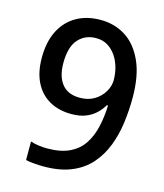

<svg xmlns="http://www.w3.org/2000/svg" viewBox="-110 -806 771 900"><g transform="rotate(15 275.5 -356.5)"><path d="M185 10Q166 10 141 8Q116 6 99 2V-88Q116 -82 137.5 -79Q159 -76 180 -76Q246 -76 289 -97Q332 -118 356 -155Q380 -192 391 -240.5Q402 -289 404 -344H398Q385 -321 364.5 -302Q344 -283 315.5 -272Q287 -261 248 -261Q186 -261 140.5 -287Q95 -313 70.5 -362Q46 -411 46 -481Q46 -557 73 -611Q100 -665 150 -694Q200 -723 268 -723Q335 -723 388.5 -689.5Q442 -656 474 -586Q506 -516 506 -409Q506 -348 498 -287.5Q490 -227 469.5 -173.5Q449 -120 413 -78.5Q377 -37 321 -13.5Q265 10 185 10ZM266 -345Q307 -345 336.5 -363Q366 -381 382.5 -409Q399 -437 399 -466Q399 -496 391 -526Q383 -556 366.5 -580.5Q350 -605 326 -620Q302 -635 269 -635Q216 -635 183 -598Q150 -561 150 -482Q150 -418 179 -381.5Q208 -345 266 -345Z"/></g></svg>

Font: Noto Sans Devanagari Medium
Style: Regular
Weight: 500
Version: Version 2.003